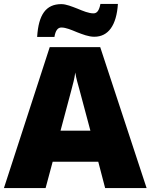

<svg xmlns="http://www.w3.org/2000/svg" viewBox="-32 -957 766 977"><path d="M503 0H714L478 -717H221L-12 0H200L236 -134H468ZM428 -292H276L331 -498C341 -536 346 -553 351 -588C357 -552 362 -539 373 -498ZM157 -769H245C250 -801 262 -817 280 -817C304 -817 331 -805 360 -793C389 -782 418 -770 448 -770C519 -770 561 -828 568 -937H479C473 -906 463 -889 444 -889C419 -889 391 -901 362 -913C333 -924 305 -936 280 -936C202 -936 164 -883 157 -769Z"/></svg>

Font: Frost ExtraBold
Style: Regular
Weight: 800
Designer: Lee Frost
Foundry: Lee Frost for Ice Communication Norge AS
Version: Version 2.011;hotconv 1.0.107;makeotfexe 2.5.65593